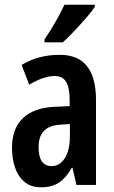

<svg xmlns="http://www.w3.org/2000/svg" viewBox="-20 -786 486 816"><path d="M234 -553Q312 -553 350 -504.5Q388 -456 388 -362V0H305L288 -73H285Q262 -31 231.5 -10.5Q201 10 155 10Q111 10 83.5 -13.5Q56 -37 43.5 -75Q31 -113 31 -157Q31 -240 77.5 -284Q124 -328 211 -332L276 -335V-362Q276 -413 261 -438Q246 -463 212 -463Q166 -463 104 -426L72 -510Q142 -553 234 -553ZM236 -256Q144 -251 144 -161Q144 -80 199 -80Q234 -80 255.5 -114Q277 -148 277 -207V-259ZM383 -757Q370 -737 346 -709.5Q322 -682 295.5 -654Q269 -626 247 -606H169V-618Q196 -658 217 -695Q238 -732 254 -766H383Z"/></svg>

Font: Noto Sans Arabic ExtCond SemBd
Style: Regular
Weight: 600
Width: 2
Designer: Monotype Design Team, Nadine Chahine, Nizar Qandah and Khaled Hosny
Foundry: Monotype Imaging Inc.
Version: Version 2.012; ttfautohint (v1.8.4.7-5d5b)